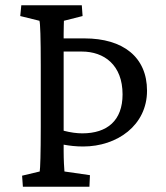

<svg xmlns="http://www.w3.org/2000/svg" viewBox="-20 -710 631 730"><path d="M67 0H320L322 -44L225 -58C224 -70 222 -102 222 -135V-160C244 -156 268 -153 296 -153C426 -153 539 -234 539 -365C539 -493 448 -564 301 -564H222V-581C222 -607 223 -623 223 -631L294 -649L291 -690H61L57 -649L130 -631C133 -622 135 -566 135 -460V-229C135 -125 133 -69 131 -58L64 -42ZM222 -213V-514H291C376 -514 446 -463 446 -351C446 -252 388 -203 293 -203C272 -203 249 -206 222 -213Z"/></svg>

Font: TPK Tissa Web Quiz
Style: Regular
Weight: 400
Designer: Jacques Le Bailly, Suppakit Chalermlarp | Katatrad Co.,Ltd.
Foundry: Jacques Le Bailly, Cadson Demak Co.,Ltd.
Version: Version 5.000;Glyphs 3.1.2 (3151)